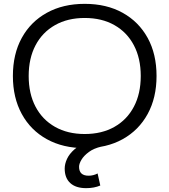

<svg xmlns="http://www.w3.org/2000/svg" viewBox="-20 -760 881 998"><path d="M428 218Q374 218 345.2 191.5Q316.3 165 316.3 116.3Q316.3 92 328.3 66Q340.3 40 366.5 16.8Q392.6 -6.3 435.2 -23L508.3 1.7Q467.4 11 441.7 30.2Q416 49.3 403.5 70.1Q391 91 391 107Q391 153.3 440.7 153.3Q465.3 153.3 487.3 141.6L501.3 204.3Q469.3 218 428 218ZM420.3 10Q307.7 10 223.5 -36.5Q139.3 -83 93.2 -167.5Q47 -252 47 -365Q47 -479 93.2 -563Q139.3 -647 223.5 -693.5Q307.7 -740 420.3 -740Q533.7 -740 617.5 -693.5Q701.3 -647 747.5 -563Q793.7 -479 793.7 -365Q793.7 -252 747.5 -167.5Q701.3 -83 617.5 -36.5Q533.7 10 420.3 10ZM420.3 -63.4Q509.3 -63.4 574.8 -100.6Q640.3 -137.7 675.9 -205.4Q711.6 -273 711.6 -365Q711.6 -457 675.9 -524.6Q640.3 -592.3 574.8 -629.4Q509.3 -666.6 420.3 -666.6Q331.7 -666.6 266 -629.4Q200.4 -592.3 164.7 -524.6Q129.1 -457 129.1 -365Q129.1 -273 164.7 -205.4Q200.4 -137.7 266 -100.6Q331.7 -63.4 420.3 -63.4Z"/></svg>

Font: M PLUS 1 Thin
Style: Regular
Weight: 100
Designer: Coji Morishita
Foundry: UNDERFOREST DESIGN
Version: Version 1.001